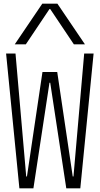

<svg xmlns="http://www.w3.org/2000/svg" viewBox="-20 -1020 540 1040"><path d="M85 0 13 -730H64L122 -64H126L210 -630H290L374 -64H378L436 -730H487L415 0H339L252 -572H248L161 0ZM60 -780 209 -1000H291L440 -780H380L252 -971H248L120 -780Z"/></svg>

Font: M PLUS Code Latin Light
Style: Regular
Weight: 300
Designer: Coji Morishita
Foundry: UNDERFOREST DESIGN
Version: Version 1.002; ttfautohint (v1.8.3)